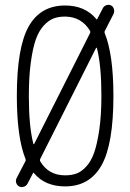

<svg xmlns="http://www.w3.org/2000/svg" viewBox="-20 -763 540 796"><path d="M99.6 -365.2Q99.6 -239.3 118.2 -167Q118.2 -163.1 122.1 -167L353.5 -626Q355.5 -631.8 353.5 -634.8Q318.4 -693.4 250 -694.3Q222.7 -694.3 202.1 -686.5Q181.6 -678.7 161.6 -657.2Q141.6 -635.7 128.9 -600.6Q116.2 -565.4 107.9 -505.4Q99.6 -445.3 99.6 -365.2ZM400.4 -365.2Q400.4 -491.2 381.8 -563.5Q381.8 -567.4 377.9 -563.5L146.5 -103.5Q144.5 -97.7 146.5 -94.7Q180.7 -36.1 250 -36.1Q276.4 -36.1 296.9 -43.5Q317.4 -50.8 337.4 -72.3Q357.4 -93.8 370.1 -129.4Q382.8 -165 391.6 -225.1Q400.4 -285.2 400.4 -365.2ZM48.8 -24.4 85.9 -95.7Q86.9 -99.6 85.9 -103.5Q49.8 -193.4 49.8 -365.2Q49.8 -565.4 98.6 -652.8Q147.5 -740.2 250 -740.2Q332 -740.2 378.9 -684.6Q380.9 -679.7 383.8 -685.5L406.2 -728.5Q410.2 -737.3 420.4 -741.2Q430.7 -745.1 439.9 -740.7Q449.2 -736.3 452.1 -725.6Q455.1 -714.8 451.2 -706.1L414.1 -633.8Q412.1 -629.9 414.1 -626Q450.2 -536.1 450.2 -365.2Q450.2 -165 400.9 -77.6Q351.6 9.8 250 9.8Q167 9.8 121.1 -44.9Q118.2 -49.8 116.2 -43.9L93.8 -1Q88.9 7.8 79.1 11.2Q69.3 14.6 60.1 10.3Q50.8 5.9 47.4 -4.4Q43.9 -14.6 48.8 -24.4Z"/></svg>

Font: Rounded-L Mgen+ 1m light
Style: Regular
Weight: 200
Designer: [Source Han Sans]
Ryoko NISHIZUKA  (kana & ideographs); Paul D. Hunt (Latin, Greek & Cyrillic); Wenlong ZHANG  (bopomofo
Version: Version 1.059.20150602